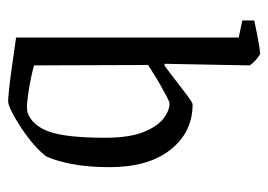

<svg xmlns="http://www.w3.org/2000/svg" viewBox="-116 -380 674 483"><g transform="rotate(-90 221.5 -138.0)"><path d="M209 -455Q216 -455 236 -453Q256 -451 281.5 -447.5Q307 -444 330.5 -440.5Q354 -437 369 -435V125L412 134V164Q412 164 400.5 166.5Q389 169 373.5 172Q358 175 345 177Q332 179 329 179Q327 179 319.5 173.5Q312 168 305.5 161Q299 154 299 151L303 -61L299 -62Q281 -49 260 -32.5Q239 -16 222 -3.5Q205 9 201 9Q131 9 87 -46.5Q43 -102 43 -200Q43 -254 51 -295Q59 -336 70 -359Q81 -374 100 -390.5Q119 -407 141 -421.5Q163 -436 181.5 -445.5Q200 -455 209 -455ZM180 -406Q147 -394 132 -351Q117 -308 117 -211Q117 -151 131 -115.5Q145 -80 165 -64.5Q185 -49 203 -49Q207 -49 220.5 -56Q234 -63 250.5 -72.5Q267 -82 281 -91Q295 -100 300 -103L299 -390Q281 -395 257.5 -399.5Q234 -404 212 -406.5Q190 -409 180 -406Z"/></g></svg>

Font: Grenze Gotisch Light
Style: Regular
Weight: 300
Designer: Renata Polastri
Foundry: Omnibus-Type
Version: Version 1.001